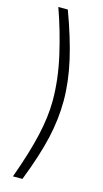

<svg xmlns="http://www.w3.org/2000/svg" viewBox="-134 -791 512 958"><g transform="rotate(15 122.5 -312.5)"><path d="M41 125Q90 -10 112.5 -109Q135 -208 135 -291Q135 -400 108 -519Q81 -638 41 -750H90Q139 -618 163.5 -510Q188 -402 188 -304Q188 -209 165.5 -110Q143 -11 90 125Z"/></g></svg>

Font: Cairo Light
Style: Regular
Weight: 300
Designer: Mohamed Gaber, the designers of Titillium
Foundry: Kief Type Foundry
Version: Version 2.009; ttfautohint (v1.5.33-1714) -l 8 -r 50 -G 200 